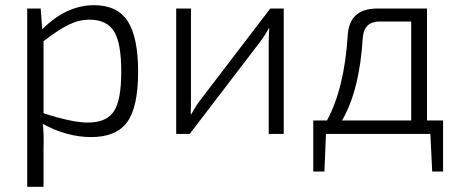

<svg xmlns="http://www.w3.org/2000/svg" viewBox="-20 -517 1773 741"><path d="M137 -484 143 -404Q236 -497 343 -497Q433 -497 473 -435Q513 -373 513 -240Q513 -103 470.5 -45.5Q428 12 332 12Q238 12 145 -39Q150 0 148 57V204H85V-484ZM148 -358V-80Q259 -44 319 -44Q390 -44 419 -86.5Q448 -129 448 -241Q448 -351 420 -396Q392 -441 325 -441Q285 -441 245 -421.5Q205 -402 148 -358Z M1075 0H1017V-348Q1017 -366 1019 -408H1017Q1007 -387 985 -357L712 0H660V-484H717V-138Q717 -98 716 -76H718Q737 -110 751 -128L1023 -484H1075Z M1690 -52V145H1648L1641 0H1238L1232 145H1189V-52H1242Q1309 -176 1322 -380Q1328 -484 1435 -484H1628V-52ZM1567 -434H1445Q1385 -434 1380 -371Q1368 -169 1300 -52H1567Z"/></svg>

Font: Exo 2.0 Light
Style: Regular
Weight: 300
Designer: Natanael Gama
Version: Version 1.001;PS 001.001;hotconv 1.0.70;makeotf.lib2.5.58329